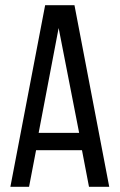

<svg xmlns="http://www.w3.org/2000/svg" viewBox="-20 -720 462 740"><path d="M119 -141 92 0H20L154 -700H267L401 0H323L296 -141ZM129 -208H285L206 -612Z"/></svg>

Font: Adderley Regular
Style: Regular
Weight: 400
Designer: gorohovskiy
Version: Version 1.003 November 13, 2017